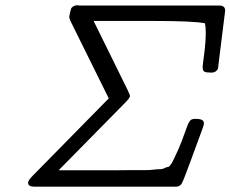

<svg xmlns="http://www.w3.org/2000/svg" viewBox="-20 -704 869 724"><path d="M85.9 -15.1Q85.9 -23.9 103 -41L390.1 -333L246.1 -624Q241.2 -633.8 241.2 -642.1Q241.2 -644 242.7 -648.9Q244.1 -653.8 244.1 -655.8Q247.1 -668 248 -671.4Q249 -674.8 255.6 -679.4Q262.2 -684.1 272.9 -684.1Q273.9 -684.1 276.9 -683.6Q279.8 -683.1 282.2 -683.1H807.1Q829.1 -683.1 829.1 -664.1Q829.1 -663.1 804.2 -463.9Q803.2 -450.7 802 -445.8Q800.8 -440.9 794.4 -435.5Q788.1 -430.2 775.9 -430.2Q757.8 -430.2 751 -433.6Q744.1 -437 744.1 -451.2Q744.1 -457 750 -501Q755.9 -544.9 755.9 -583Q755.9 -600.1 752.9 -616.2Q710.9 -625 555.2 -625H333L460 -367.2Q469.7 -347.2 470.2 -341.8Q470.2 -335 450.2 -314.9L201.2 -62H418.9Q453.1 -62 476.6 -62.5Q500 -63 521.5 -62.5Q543 -62 556.4 -64Q569.8 -65.9 581.3 -65.9Q592.8 -65.9 600.3 -70.1Q607.9 -74.2 612.5 -74.2Q617.2 -74.2 621.6 -80.6Q626 -86.9 627 -87.9Q627.9 -88.9 632.6 -97.9Q637.2 -106.9 638.2 -109.9Q653.3 -140.6 664.6 -169.9Q675.8 -199.2 680.4 -213.1Q685.1 -227.1 690.4 -238.5Q695.8 -250 701.4 -252.9Q707 -255.9 717.8 -255.9Q748.5 -255.9 749 -240.2Q749 -232.4 743.2 -217.8Q723.1 -164.6 698.2 -95.2Q672.4 -24.4 665.3 -12.2Q658.2 0 644 0Q642.1 0 641.1 0H109.9Q85.9 0 85.9 -15.1Z"/></svg>

Font: CMU Concrete
Style: Italic
Weight: 500
Italic angle: -14.04°
Version: Version 0.7.0